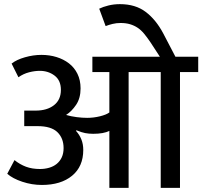

<svg xmlns="http://www.w3.org/2000/svg" viewBox="-20 -907 977 927"><path d="M36 -600Q60 -619 100.5 -630.5Q141 -642 180 -642Q219 -642 253 -631.5Q287 -621 313 -601Q339 -581 354 -550.5Q369 -520 369 -480Q369 -433 347.5 -401Q326 -369 299 -352Q323 -345 350 -341.5Q377 -338 401 -338Q432 -338 462.5 -345.5Q493 -353 508 -364V-559H426V-633H752L705 -705Q690 -727 675.5 -744.5Q661 -762 644.5 -773Q628 -784 608 -790Q588 -796 562 -796Q542 -796 523.5 -791.5Q505 -787 490 -781L459 -865Q477 -874 503.5 -880.5Q530 -887 559 -887Q634 -887 683.5 -849.5Q733 -812 768 -746L827 -633H937V-559H849V0H756V-559H601V0H508V-275Q480 -261 430 -261Q409 -261 391 -264.5Q373 -268 349 -278L347 -275Q364 -256 373 -233.5Q382 -211 382 -183Q382 -103 328 -58.5Q274 -14 182 -14Q134 -14 87.5 -29.5Q41 -45 15 -68L50 -134Q76 -113 105.5 -102Q135 -91 173 -91Q196 -91 217 -97Q238 -103 253.5 -115.5Q269 -128 278 -147Q287 -166 287 -192Q287 -240 257 -269Q227 -298 162 -298H97V-373H152Q207 -373 240.5 -399Q274 -425 274 -473Q274 -519 243.5 -542Q213 -565 172 -565Q148 -565 120.5 -558Q93 -551 69 -534Z"/></svg>

Font: Mukta Medium
Style: Regular
Weight: 500
Designer: Girish Dalvi and Yashodeep Gholap
Foundry: Ek Type
Version: Version 2.538;PS 1.002;hotconv 16.6.51;makeotf.lib2.5.65220;